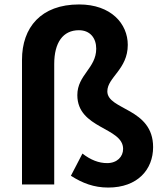

<svg xmlns="http://www.w3.org/2000/svg" viewBox="-20 -830 740 864"><path d="M467 14C599 14 669 -67 669 -168C669 -345 463 -334 463 -419C463 -482 555 -518 555 -628C555 -723 480 -810 336 -810C164 -810 79 -706 79 -561V0H224V-542C224 -638 263 -694 335 -694C386 -694 413 -658 413 -611C413 -523 328 -493 328 -402C328 -250 534 -258 534 -160C534 -125 507 -96 462 -96C425 -96 388 -110 351 -139L299 -39C351 -6 402 14 467 14Z"/></svg>

Font: Spoqa Han Sans Neo Bold
Style: Bold
Weight: 700
Designer: [Spoqa Han Sans Neo] Dong-huui Kim  Younghwa Kang  Yujin Lee  [Noto Sans] Ryoko NISHIZUKA  (kana & ideographs); Paul D. 
Foundry: Spoqa (http://www.spoqa-han-sans.com)
Version: Version 1.100;hotconv 1.0.109;makeotfexe 2.5.65596